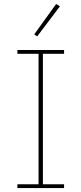

<svg xmlns="http://www.w3.org/2000/svg" viewBox="-20 -951 412 971"><path d="M68 0V-19H175V-679H68V-698H304V-679H197V-19H304V0ZM168 -767 153 -777 264 -931 283 -919Z"/></svg>

Font: IBM Plex Sans Hebrew Thin
Style: Regular
Weight: 100
Designer: Mike Abbink, Paul van der Laan, Pieter van Rosmalen, Yanek Iontef
Foundry: Bold Monday
Version: Version 1.2